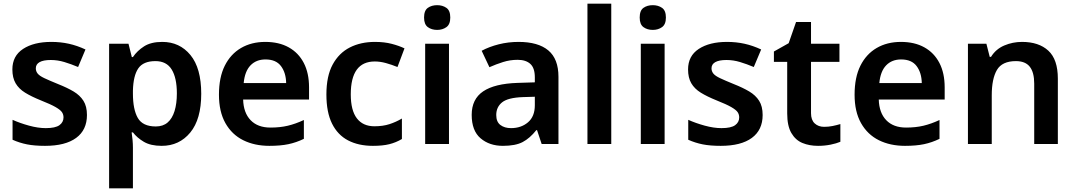

<svg xmlns="http://www.w3.org/2000/svg" viewBox="-20 -780 5827 1040"><path d="M451 -157Q451 -76 392.5 -33Q334 10 224 10Q167 10 126.5 2Q86 -6 48 -23V-131Q88 -113 137 -99.5Q186 -86 228 -86Q280 -86 302 -102Q324 -118 324 -144Q324 -160 315.5 -172.5Q307 -185 281 -200Q255 -215 202 -236Q150 -257 116 -278Q82 -299 64.5 -329Q47 -359 47 -404Q47 -477 105 -515Q163 -553 258 -553Q308 -553 353 -543Q398 -533 443 -512L403 -417Q365 -433 328.5 -444Q292 -455 255 -455Q215 -455 194.5 -443.5Q174 -432 174 -410Q174 -394 184 -381.5Q194 -369 220.5 -356.5Q247 -344 296 -324Q344 -305 378.5 -284.5Q413 -264 432 -234Q451 -204 451 -157Z M859 -553Q953 -553 1011.5 -482Q1070 -411 1070 -272Q1070 -134 1010.5 -62Q951 10 856 10Q796 10 759 -12Q722 -34 700 -63H693Q696 -44 698 -22Q700 0 700 20V240H571V-543H676L694 -471H700Q723 -505 760.5 -529Q798 -553 859 -553ZM822 -449Q756 -449 729 -409.5Q702 -370 700 -289V-273Q700 -187 726.5 -141Q753 -95 824 -95Q863 -95 888 -116.5Q913 -138 925.5 -178.5Q938 -219 938 -274Q938 -358 910 -403.5Q882 -449 822 -449Z M1417 -553Q1491 -553 1544 -523.5Q1597 -494 1625.5 -439Q1654 -384 1654 -307V-241H1297Q1299 -169 1337.5 -129Q1376 -89 1445 -89Q1497 -89 1539 -99Q1581 -109 1626 -130V-28Q1585 -8 1542 1Q1499 10 1439 10Q1359 10 1297.5 -20.5Q1236 -51 1201 -113Q1166 -175 1166 -267Q1166 -361 1197.5 -424Q1229 -487 1285.5 -520Q1342 -553 1417 -553ZM1418 -458Q1368 -458 1337 -426Q1306 -394 1300 -330H1530Q1529 -386 1502 -422Q1475 -458 1418 -458Z M2000 10Q1922 10 1865.5 -19.5Q1809 -49 1778.5 -110.5Q1748 -172 1748 -268Q1748 -368 1782 -430.5Q1816 -493 1875 -523Q1934 -553 2011 -553Q2062 -553 2102 -542.5Q2142 -532 2171 -518L2133 -417Q2101 -430 2070 -438.5Q2039 -447 2010 -447Q1945 -447 1912.5 -402.5Q1880 -358 1880 -269Q1880 -182 1913 -139Q1946 -96 2008 -96Q2054 -96 2089.5 -107.5Q2125 -119 2157 -138V-27Q2125 -8 2089 1Q2053 10 2000 10Z M2412 -543V0H2283V-543ZM2348 -752Q2377 -752 2398 -737.5Q2419 -723 2419 -685Q2419 -648 2398 -633Q2377 -618 2348 -618Q2318 -618 2297.5 -633Q2277 -648 2277 -685Q2277 -723 2297.5 -737.5Q2318 -752 2348 -752Z M2789 -553Q2895 -553 2950 -507Q3005 -461 3005 -364V0H2914L2889 -75H2885Q2850 -31 2811 -10.5Q2772 10 2704 10Q2631 10 2583 -31Q2535 -72 2535 -158Q2535 -243 2597 -285Q2659 -327 2784 -331L2877 -334V-361Q2877 -412 2852.5 -434Q2828 -456 2784 -456Q2743 -456 2705 -444Q2667 -432 2631 -416L2589 -505Q2630 -527 2681.5 -540Q2733 -553 2789 -553ZM2812 -254Q2731 -251 2699.5 -225.5Q2668 -200 2668 -157Q2668 -120 2690.5 -103Q2713 -86 2748 -86Q2803 -86 2840 -117.5Q2877 -149 2877 -210V-256Z M3291 0H3162V-760H3291Z M3580 -543V0H3451V-543ZM3516 -752Q3545 -752 3566 -737.5Q3587 -723 3587 -685Q3587 -648 3566 -633Q3545 -618 3516 -618Q3486 -618 3465.5 -633Q3445 -648 3445 -685Q3445 -723 3465.5 -737.5Q3486 -752 3516 -752Z M4111 -157Q4111 -76 4052.5 -33Q3994 10 3884 10Q3827 10 3786.5 2Q3746 -6 3708 -23V-131Q3748 -113 3797 -99.5Q3846 -86 3888 -86Q3940 -86 3962 -102Q3984 -118 3984 -144Q3984 -160 3975.5 -172.5Q3967 -185 3941 -200Q3915 -215 3862 -236Q3810 -257 3776 -278Q3742 -299 3724.5 -329Q3707 -359 3707 -404Q3707 -477 3765 -515Q3823 -553 3918 -553Q3968 -553 4013 -543Q4058 -533 4103 -512L4063 -417Q4025 -433 3988.5 -444Q3952 -455 3915 -455Q3875 -455 3854.5 -443.5Q3834 -432 3834 -410Q3834 -394 3844 -381.5Q3854 -369 3880.5 -356.5Q3907 -344 3956 -324Q4004 -305 4038.5 -284.5Q4073 -264 4092 -234Q4111 -204 4111 -157Z M4444 -93Q4468 -93 4490 -97.5Q4512 -102 4532 -108V-12Q4511 -3 4479 3.5Q4447 10 4411 10Q4364 10 4326.5 -5.5Q4289 -21 4266.5 -59.5Q4244 -98 4244 -166V-445H4172V-501L4252 -546L4292 -661H4373V-543H4527V-445H4373V-167Q4373 -130 4393 -111.5Q4413 -93 4444 -93Z M4860 -553Q4934 -553 4987 -523.5Q5040 -494 5068.5 -439Q5097 -384 5097 -307V-241H4740Q4742 -169 4780.5 -129Q4819 -89 4888 -89Q4940 -89 4982 -99Q5024 -109 5069 -130V-28Q5028 -8 4985 1Q4942 10 4882 10Q4802 10 4740.5 -20.5Q4679 -51 4644 -113Q4609 -175 4609 -267Q4609 -361 4640.5 -424Q4672 -487 4728.5 -520Q4785 -553 4860 -553ZM4861 -458Q4811 -458 4780 -426Q4749 -394 4743 -330H4973Q4972 -386 4945 -422Q4918 -458 4861 -458Z M5516 -553Q5607 -553 5658.5 -505.5Q5710 -458 5710 -354V0H5582V-327Q5582 -388 5558 -418.5Q5534 -449 5483 -449Q5408 -449 5380 -401Q5352 -353 5352 -264V0H5223V-543H5323L5341 -472H5348Q5374 -514 5419.5 -533.5Q5465 -553 5516 -553Z"/></svg>

Font: Noto Traditional Nushu SemiBold
Style: Regular
Weight: 600
Version: Version 2.003